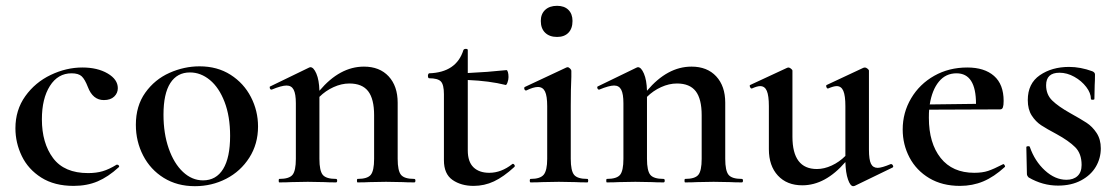

<svg xmlns="http://www.w3.org/2000/svg" viewBox="-20 -627 3841 660"><path d="M33 -186Q33 -249 67 -296.5Q101 -344 154.5 -369.5Q208 -395 263 -395Q315 -395 350 -374.5Q385 -354 385 -324Q385 -307 372.5 -295Q360 -283 337 -283Q299 -283 282 -328Q272 -354 261 -364.5Q250 -375 226 -375Q179 -375 151.5 -331.5Q124 -288 124 -217Q124 -135 162.5 -83.5Q201 -32 283 -32Q311 -32 333 -38.5Q355 -45 381 -61H383Q386 -61 388.5 -58Q391 -55 388 -52Q352 -19 315.5 -3.5Q279 12 233 12Q167 12 122 -16.5Q77 -45 55 -90.5Q33 -136 33 -186Z M447 -198Q447 -263 479.5 -308.5Q512 -354 562.5 -376.5Q613 -399 666 -399Q727 -399 772.5 -370Q818 -341 842.5 -293.5Q867 -246 867 -192Q867 -132 837 -85Q807 -38 757.5 -12.5Q708 13 650 13Q589 13 543 -15.5Q497 -44 472 -92.5Q447 -141 447 -198ZM771 -160Q771 -227 752 -276.5Q733 -326 701.5 -352Q670 -378 633 -378Q589 -378 565.5 -341.5Q542 -305 542 -233Q542 -168 560 -116.5Q578 -65 609 -36Q640 -7 678 -7Q723 -7 747 -46Q771 -85 771 -160Z M1404 0Q1379 0 1364 -1L1307 -2L1250 -1Q1235 0 1209 0Q1207 0 1207 -6Q1207 -12 1209 -12Q1243 -12 1254.5 -26Q1266 -40 1266 -81V-231Q1266 -287 1245.5 -313.5Q1225 -340 1181 -340Q1154 -340 1126.5 -327.5Q1099 -315 1078 -294V-81Q1078 -40 1089.5 -26Q1101 -12 1135 -12Q1139 -12 1139 -6Q1139 0 1135 0Q1110 0 1095 -1L1038 -2L981 -1Q966 0 940 0Q938 0 938 -6Q938 -12 940 -12Q974 -12 985.5 -26Q997 -40 997 -81V-272Q997 -304 989.5 -318.5Q982 -333 965 -333Q948 -333 914 -319H913Q909 -319 907.5 -324Q906 -329 909 -330L1041 -394Q1045 -396 1047 -396Q1058 -396 1067.5 -374Q1077 -352 1078 -315Q1148 -398 1231 -398Q1285 -398 1316 -364.5Q1347 -331 1347 -274V-81Q1347 -40 1358.5 -26Q1370 -12 1404 -12Q1408 -12 1408 -6Q1408 0 1404 0Z M1743 -64Q1746 -64 1748.5 -60Q1751 -56 1748 -53Q1711 -19 1678 -3.5Q1645 12 1608 12Q1565 12 1535.5 -8.5Q1506 -29 1506 -76V-303Q1506 -336 1495.5 -347Q1485 -358 1455 -358Q1453 -358 1452 -360.5Q1451 -363 1451 -367Q1451 -370 1452.5 -372.5Q1454 -375 1455 -375Q1549 -378 1573 -455Q1575 -459 1581.5 -459Q1588 -459 1588 -455V-376Q1655 -379 1721 -386Q1724 -386 1726 -379Q1728 -372 1728 -362Q1728 -353 1724.5 -343.5Q1721 -334 1718 -335Q1662 -349 1588 -352V-110Q1588 -71 1607.5 -52Q1627 -33 1662 -33Q1703 -33 1741 -63Z M1804 -12Q1837 -12 1849 -26.5Q1861 -41 1861 -81V-262Q1861 -297 1853.5 -312.5Q1846 -328 1829 -328Q1814 -328 1789 -316H1788Q1784 -316 1782.5 -321Q1781 -326 1784 -328L1927 -395L1931 -396Q1935 -396 1939.5 -391.5Q1944 -387 1944 -384V-363Q1942 -321 1942 -264V-81Q1942 -40 1953.5 -26Q1965 -12 1999 -12Q2002 -12 2002 -6Q2002 0 1999 0Q1973 0 1958 -1L1901 -2L1844 -1Q1829 0 1804 0Q1801 0 1801 -6Q1801 -12 1804 -12ZM1839 -555Q1839 -579 1854 -593Q1869 -607 1895 -607Q1920 -607 1934 -593Q1948 -579 1948 -555Q1948 -529 1934 -514.5Q1920 -500 1895 -500Q1869 -500 1854 -514.5Q1839 -529 1839 -555Z M2530 0Q2505 0 2490 -1L2433 -2L2376 -1Q2361 0 2335 0Q2333 0 2333 -6Q2333 -12 2335 -12Q2369 -12 2380.5 -26Q2392 -40 2392 -81V-231Q2392 -287 2371.5 -313.5Q2351 -340 2307 -340Q2280 -340 2252.5 -327.5Q2225 -315 2204 -294V-81Q2204 -40 2215.5 -26Q2227 -12 2261 -12Q2265 -12 2265 -6Q2265 0 2261 0Q2236 0 2221 -1L2164 -2L2107 -1Q2092 0 2066 0Q2064 0 2064 -6Q2064 -12 2066 -12Q2100 -12 2111.5 -26Q2123 -40 2123 -81V-272Q2123 -304 2115.5 -318.5Q2108 -333 2091 -333Q2074 -333 2040 -319H2039Q2035 -319 2033.5 -324Q2032 -329 2035 -330L2167 -394Q2171 -396 2173 -396Q2184 -396 2193.5 -374Q2203 -352 2204 -315Q2274 -398 2357 -398Q2411 -398 2442 -364.5Q2473 -331 2473 -274V-81Q2473 -40 2484.5 -26Q2496 -12 2530 -12Q2534 -12 2534 -6Q2534 0 2530 0Z M3043 -63Q3047 -63 3049.5 -58Q3052 -53 3048 -51L2918 12L2913 13Q2903 13 2895 -10Q2887 -33 2886 -70Q2817 10 2738 10Q2685 10 2654 -23.5Q2623 -57 2623 -114V-262Q2623 -298 2616 -314.5Q2609 -331 2593 -331Q2583 -331 2565 -323H2563Q2560 -323 2558 -328.5Q2556 -334 2559 -335L2686 -394L2690 -395Q2694 -395 2699 -391Q2704 -387 2704 -384V-157Q2704 -46 2788 -46Q2813 -46 2839 -58Q2865 -70 2886 -91V-262Q2886 -298 2879 -314.5Q2872 -331 2856 -331Q2846 -331 2827 -323H2825Q2822 -323 2820.5 -328.5Q2819 -334 2822 -335L2948 -394L2953 -395Q2957 -395 2962 -391Q2967 -387 2967 -384V-113Q2967 -78 2974 -64Q2981 -50 2997 -50Q3011 -50 3042 -63Z M3429 -63Q3431 -63 3433.5 -59Q3436 -55 3434 -53Q3397 -19 3360 -3.5Q3323 12 3280 12Q3219 12 3174.5 -14.5Q3130 -41 3106.5 -85.5Q3083 -130 3083 -182Q3083 -240 3112 -289Q3141 -338 3191.5 -366.5Q3242 -395 3305 -395Q3364 -395 3397 -366Q3430 -337 3430 -280Q3430 -265 3427.5 -258Q3425 -251 3418 -251L3174 -250Q3173 -241 3173 -222Q3173 -135 3213.5 -84Q3254 -33 3329 -33Q3357 -33 3376.5 -39.5Q3396 -46 3427 -62ZM3176 -268 3335 -270Q3335 -375 3268 -375Q3231 -375 3207.5 -346.5Q3184 -318 3176 -268Z M3659 -238Q3695 -218 3715 -205Q3735 -192 3749.5 -170Q3764 -148 3764 -117Q3764 -83 3747 -54Q3730 -25 3696.5 -7Q3663 11 3617 11Q3564 11 3516 -17Q3510 -23 3510 -29L3508 -121Q3508 -124 3513.5 -124.5Q3519 -125 3520 -122Q3537 -73 3572 -41Q3607 -9 3646 -9Q3670 -9 3684 -22Q3698 -35 3698 -60Q3698 -99 3676 -121Q3654 -143 3612 -166Q3578 -184 3559 -196.5Q3540 -209 3526.5 -230Q3513 -251 3513 -283Q3513 -340 3554.5 -368.5Q3596 -397 3655 -397Q3694 -397 3735 -382Q3744 -378 3744 -371Q3744 -348 3743 -335L3742 -287Q3742 -284 3736 -284Q3730 -284 3730 -287Q3730 -307 3714 -328Q3698 -349 3673 -363Q3648 -377 3622 -377Q3576 -377 3576 -334Q3576 -302 3597 -281.5Q3618 -261 3659 -238Z"/></svg>

Font: Cormorant Garamond SemiBold
Style: Regular
Weight: 600
Designer: Christian Thalmann (Catharsis Fonts)
Version: Version 3.000